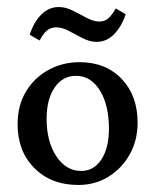

<svg xmlns="http://www.w3.org/2000/svg" viewBox="-20 -523 444 549"><path d="M204.1 5.9Q126 5.9 78.1 -42.5Q30.3 -90.8 30.3 -167.5Q30.3 -222.2 54.7 -262Q79.1 -301.8 119.4 -323.5Q159.7 -345.2 207.5 -345.2Q282.2 -345.2 327.9 -297.4Q373.5 -249.5 373.5 -172.4Q373.5 -122.1 351.1 -81.8Q328.6 -41.5 290.3 -17.8Q252 5.9 204.1 5.9ZM211.9 -34.2Q248.5 -34.2 270 -67.1Q291.5 -100.1 291.5 -154.8Q291.5 -222.7 265.6 -264.4Q239.7 -306.2 197.3 -306.2Q159.2 -306.2 136.2 -272.7Q113.3 -239.3 113.3 -183.1Q113.3 -118.2 141.1 -76.2Q168.9 -34.2 211.9 -34.2ZM311 -499 339.4 -482.4Q327.6 -446.8 306.2 -425Q284.7 -403.3 256.3 -403.3Q236.8 -403.3 216.3 -413.8Q195.8 -424.3 176.8 -434.6Q157.7 -444.8 141.1 -444.8Q124.5 -444.8 113.8 -435.3Q103 -425.8 93.3 -407.2L64.9 -423.8Q76.7 -460 98.1 -481.4Q119.6 -502.9 147.9 -502.9Q168 -502.9 188.2 -492.7Q208.5 -482.4 228 -471.9Q247.6 -461.4 264.2 -461.4Q279.8 -461.4 290.5 -471.4Q301.3 -481.4 311 -499Z"/></svg>

Font: Lateef
Style: Regular
Weight: 400
Designer: SIL International
Foundry: SIL International
Version: Version 4.200